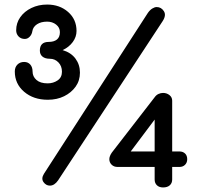

<svg xmlns="http://www.w3.org/2000/svg" viewBox="-20 -815 894 843"><path d="M190 -377Q127 -377 86 -412Q45 -447 45 -501Q45 -520 56.5 -531.5Q68 -543 86 -543Q103 -543 113 -531.5Q123 -520 123 -501Q123 -479 140 -464Q157 -449 189 -449Q214 -449 233 -462Q252 -475 252 -500Q252 -525 236.5 -541Q221 -557 199 -557Q178 -557 166.5 -566.5Q155 -576 155 -593Q155 -631 194 -631Q217 -631 230 -641.5Q243 -652 243 -674Q243 -694 226.5 -707Q210 -720 187 -720Q160 -720 142.5 -708.5Q125 -697 122 -678Q120 -664 110.5 -654Q101 -644 89 -644Q72 -644 61.5 -655Q51 -666 51 -682Q51 -714 69 -739.5Q87 -765 118 -780Q149 -795 187 -795Q242 -795 279 -762.5Q316 -730 316 -679Q316 -653 299.5 -630.5Q283 -608 255 -595Q292 -584 311.5 -557.5Q331 -531 331 -496Q331 -461 312 -434.5Q293 -408 261.5 -392.5Q230 -377 190 -377ZM199 0Q182 0 171 -15.5Q160 -31 173 -52L629 -758Q638 -771 648.5 -777.5Q659 -784 668 -784Q688 -784 699.5 -766Q711 -748 694 -722L235 -23Q219 0 199 0ZM696 8Q679 8 669 -1.5Q659 -11 659 -27V-82H496Q480 -82 470 -92Q460 -102 460 -116Q460 -129 471 -145L659 -388Q666 -398 676 -402.5Q686 -407 696 -407Q712 -407 724 -397.5Q736 -388 736 -373V-150H768Q783 -150 792.5 -141Q802 -132 802 -116Q802 -101 792.5 -91.5Q783 -82 768 -82H736V-27Q736 -11 725.5 -1.5Q715 8 696 8ZM554 -150H659V-290Z"/></svg>

Font: Comfortaa SemiBold
Style: Regular
Weight: 600
Designer: Johan Aakerlund
Foundry: Johan Aakerlund
Version: Version 3.104; ttfautohint (v1.8.1.43-b0c9)